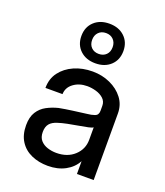

<svg xmlns="http://www.w3.org/2000/svg" viewBox="-153 -942 906 1057"><g transform="rotate(20 300.0 -413.0)"><path d="M252 13Q199 13 156 -6Q113 -25 88.5 -63Q64 -101 64 -157Q64 -205 83 -235Q102 -265 133 -281.5Q164 -298 200 -307Q237 -314 278.5 -319.5Q320 -325 359 -330Q382 -332 402 -339Q422 -346 422 -371V-373V-400Q422 -426 404 -442.5Q386 -459 359.5 -466.5Q333 -474 308 -474Q261 -474 228 -449.5Q195 -425 194 -386H94Q94 -440 123 -478.5Q152 -517 200.5 -538.5Q249 -560 309 -560Q364 -560 411.5 -538.5Q459 -517 488 -479Q517 -441 517 -390V0H419V-75Q397 -34 353.5 -10.5Q310 13 252 13ZM272 -70Q337 -70 377.5 -107.5Q418 -145 418 -200V-273Q413 -268 390.5 -263Q368 -258 337 -253Q306 -248 274.5 -241.5Q243 -235 222 -228Q192 -219 177.5 -201.5Q163 -184 163 -153Q163 -122 179 -104Q195 -86 220 -78Q245 -70 272 -70ZM305 -607Q250 -607 216 -639Q182 -671 182 -723Q182 -775 216 -807Q250 -839 305 -839Q360 -839 394 -807Q428 -775 428 -723Q428 -671 394 -639Q360 -607 305 -607ZM305 -662Q332 -662 348.5 -678.5Q365 -695 365 -723Q365 -750 348.5 -767Q332 -784 305 -784Q278 -784 261.5 -767Q245 -750 245 -723Q245 -695 261.5 -678.5Q278 -662 305 -662Z"/></g></svg>

Font: Tiny Medium
Style: Regular
Weight: 500
Monospace: yes
Designer: Philipp Nurullin, Konstantin Bulenkov
Foundry: JetBrains
Version: Version 2.251; ttfautohint (v1.8.4.7-5d5b)